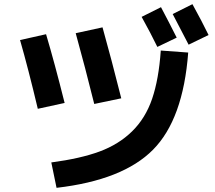

<svg xmlns="http://www.w3.org/2000/svg" viewBox="-20 -860 1040 930"><path d="M758.8 -615.2 891.6 -605.5Q867.2 -282.2 721.2 -134.8Q575.2 12.7 253.9 49.8L228.5 -73.2Q369.1 -91.8 461.9 -126Q554.7 -160.2 619.6 -223.6Q684.6 -287.1 716.8 -381.3Q749 -475.6 758.8 -615.2ZM835.9 -677.7 742.2 -632.8Q710 -699.2 666 -778.3L759.8 -825.2Q800.8 -748 835.9 -677.7ZM990.2 -690.4 893.6 -643.6Q839.8 -747.1 816.4 -792L912.1 -839.8Q958 -756.8 990.2 -690.4ZM77.1 -666 203.1 -694.3Q244.1 -556.6 293 -361.3L163.1 -333Q117.2 -526.4 77.1 -666ZM346.7 -699.2 476.6 -727.5Q519.5 -574.2 567.4 -383.8L436.5 -356.4Q392.6 -533.2 346.7 -699.2Z"/></svg>

Font: Mgen+ 1c bold
Style: Bold
Weight: 700
Designer: [Source Han Sans]
Ryoko NISHIZUKA  (kana & ideographs); Paul D. Hunt (Latin, Greek & Cyrillic); Wenlong ZHANG  (bopomofo
Version: Version 1.059.20150602